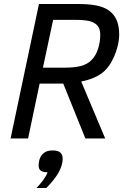

<svg xmlns="http://www.w3.org/2000/svg" viewBox="-20 -696 632 965"><path d="M409.2 0 297.9 -275.9H179.2L121.1 0H33.2L175.8 -675.8H376Q424.8 -675.8 462.9 -668.7Q501 -661.6 526.6 -643.8Q552.2 -626 565.7 -596.2Q579.1 -566.4 579.1 -521Q579.1 -503.9 575 -481Q570.8 -458 562 -433.1Q553.2 -408.2 539.6 -384Q525.9 -359.9 506.8 -340.8Q495.1 -329.6 481.2 -320.8Q467.3 -312 451.9 -305.4Q436.5 -298.8 420.4 -294.2Q404.3 -289.6 388.2 -286.1L508.8 0ZM307.1 -356Q354.5 -356 386.5 -364.3Q418.5 -372.6 439 -393.1Q450.7 -404.3 459.2 -419.4Q467.8 -434.6 473.1 -451.4Q478.5 -468.3 481.2 -486.1Q483.9 -503.9 483.9 -521Q483.9 -542.5 476.6 -556.9Q469.2 -571.3 454.3 -580.1Q439.5 -588.9 416.7 -592.5Q394 -596.2 363.8 -596.2H247.1L195.8 -356ZM163.1 249Q181.2 230.5 196.8 209.5Q212.4 188.5 219.2 169.9Q196.3 169.9 185.3 162.1Q174.3 154.3 174.3 136.2Q174.3 117.2 180.4 100.3Q186.5 83.5 200.2 73.2Q215.3 60.1 245.1 60.1Q271 60.1 283 70.6Q294.9 81.1 294.9 102.1Q294.9 120.6 288.8 138.7Q282.7 156.7 272.9 173.8Q264.2 189 248.8 208.5Q233.4 228 212.9 249Z"/></svg>

Font: Clear Sans
Style: Italic
Weight: 400
Italic angle: -12°
Foundry: Intel Corporation
Version: Version 1.00